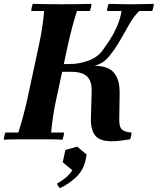

<svg xmlns="http://www.w3.org/2000/svg" viewBox="-28 -722 817 995"><path d="M-8 2Q-8 -6 -5.5 -17Q-3 -28 0 -35H67Q81 -79 92.5 -122Q104 -165 114 -210L174 -490Q185 -540 191 -582Q197 -624 201 -665H134Q134 -673 136.5 -684Q139 -695 142 -702Q176 -701 217.5 -700.5Q259 -700 293 -700Q328 -700 369.5 -700.5Q411 -701 446 -702Q446 -695 443.5 -684Q441 -673 438 -665H371Q357 -622 345.5 -578.5Q334 -535 324 -490L264 -210Q255 -170 248.5 -128.5Q242 -87 237 -35H304Q304 -28 301.5 -17Q299 -6 296 2Q262 0 220.5 0Q179 0 144 0Q110 0 68.5 0Q27 0 -8 2ZM551 10Q489 10 465.5 -19.5Q442 -49 443 -107L447 -248Q448 -282 438 -304.5Q428 -327 404.5 -338.5Q381 -350 339 -350H260L268 -390H330Q380 -390 428 -407Q476 -424 502 -459Q522 -486 541.5 -516Q561 -546 577 -582Q586 -602 592.5 -624Q599 -646 602 -665H527Q527 -673 529.5 -684Q532 -695 535 -702Q576 -701 601.5 -700.5Q627 -700 646 -700Q666 -700 696 -700.5Q726 -701 769 -702Q769 -695 766.5 -684Q764 -673 761 -665H693Q682 -654 667.5 -635.5Q653 -617 636 -586Q625 -566 611 -541.5Q597 -517 581.5 -491.5Q566 -466 547 -442Q522 -409 500.5 -397Q479 -385 462 -381Q532 -381 562.5 -345Q593 -309 592 -238L590 -107Q589 -66 602.5 -52Q616 -38 654 -35Q653 -27 651.5 -18Q650 -9 646 0Q614 5 592.5 7.5Q571 10 551 10ZM372 38 421 79 415 110Q403 162 365.5 197Q328 232 283 253Q271 243 268 229Q293 215 313.5 198Q334 181 347 160L297 119L311 55Z"/></svg>

Font: Poltawski Nowy
Style: Bold Italic
Weight: 700
Italic angle: -12°
Designer: Adam Pótawski, Mateusz Machalski, Borys Kosmynka, Ania Wieluska
Foundry: Capitalics.wtf
Version: Version 1.001;gftools[0.9.25]